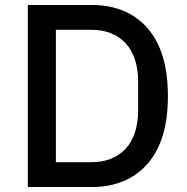

<svg xmlns="http://www.w3.org/2000/svg" viewBox="-20 -753 754 773"><path d="M92 0V-733H348Q492 -733 574 -639.5Q656 -546 656 -366Q656 -187 574 -93.5Q492 0 348 0ZM348 -100Q435 -100 485.5 -154Q536 -208 536 -309V-424Q536 -525 485.5 -579Q435 -633 348 -633H205V-100Z"/></svg>

Font: IBM Plex Sans JP Medm
Style: Regular
Weight: 500
Designer: Mike Abbink; Paul van der Laan; Pieter van Rosmalen; Wujin Sim; Yejin Wi; Jinhee Kim; Boomi Park; Yona Kim; Kichan Ma
Foundry: Sandoll Inc.
Version: Version 1.002